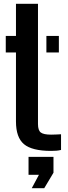

<svg xmlns="http://www.w3.org/2000/svg" viewBox="-20 -790 361 1016"><path d="M10.5 -512.5V-600H64.5V-770H181V-133.5Q181 -100 196 -88.8Q211 -77.5 250.5 -77.5Q265 -77.5 276.5 -78.2Q288 -79 303 -79.5V3.5Q291 6.5 278 7.5Q265 8.5 250 8.5Q149.5 8.5 107 -27Q64.5 -62.5 64.5 -147V-512.5ZM225.5 -512.5V-600H291.5V-512.5ZM148 206 186 135H131V40H263V124L214 206Z"/></svg>

Font: Big Shoulders Stencil Text
Style: Bold
Weight: 700
Designer: Patric King
Foundry: XO Type Co
Version: Version 1.000